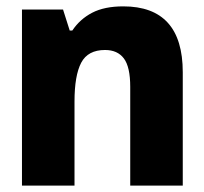

<svg xmlns="http://www.w3.org/2000/svg" viewBox="-20 -583 640 603"><path d="M214 0V-264Q214 -346 235 -386Q256 -426 310 -426Q349 -426 369 -399.5Q389 -373 389 -310V0H554V-356Q554 -563 367 -563Q308 -563 269.5 -543Q231 -523 207 -487H199L178 -553H49V0Z"/></svg>

Font: Noto Sans Mono UI ExtraBold
Style: Regular
Weight: 800
Designer: Monotype Design team
Foundry: Monotype Imaging Inc.
Version: 1.000